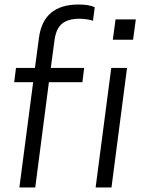

<svg xmlns="http://www.w3.org/2000/svg" viewBox="-20 -831 636 851"><path d="M221.2 -649.9 205.1 -529.8H353L345.2 -466.8H196.8L136.2 0H65.9L127 -466.8H43L50.8 -529.8H134.8L152.8 -664.1Q172.4 -811 328.1 -811Q375.5 -811 399.9 -798.8L392.1 -738.8Q384.8 -742.2 366.5 -745.1Q348.1 -748 332 -748Q282.7 -748 255.4 -726.3Q228 -704.6 221.2 -649.9ZM403.8 0 473.1 -529.8H543L474.1 0ZM582 -745.1 569.8 -654.8H480L492.2 -745.1Z"/></svg>

Font: Cooper Hewitt
Style: Book Italic
Weight: 706
Designer: Village Type and Design LLC
Foundry: Cooper Hewitt Smithsonian Design Museum
Version: 1.000